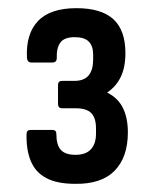

<svg xmlns="http://www.w3.org/2000/svg" viewBox="-20 -795 380 470"><path d="M164 -345Q120 -345 93.5 -359Q67 -373 55.5 -400.5Q44 -428 45 -467Q45 -477 55 -477H108Q118 -477 118 -467Q118 -440 129 -428Q140 -416 165 -416Q190 -416 202.5 -429.5Q215 -443 215 -468V-481Q215 -506 203.5 -518Q192 -530 165 -530H132Q122 -530 122 -541V-587Q122 -597 132 -597H162Q186 -597 197 -610.5Q208 -624 208 -649V-662Q208 -682 197.5 -693Q187 -704 163 -704Q137 -704 127.5 -690.5Q118 -677 119 -653Q119 -642 108 -642H57Q47 -642 46 -653Q43 -712 73 -743.5Q103 -775 167 -775Q228 -775 257.5 -748Q287 -721 287 -665Q287 -630 275.5 -606.5Q264 -583 243 -569V-568Q269 -555 281 -530.5Q293 -506 293 -471Q293 -410 260.5 -377Q228 -344 164 -345Z"/></svg>

Font: Sofia Sans Condensed SemiBold
Style: Regular
Weight: 600
Designer: Botio Nikoltchev, Ani Petrova
Foundry: lettersoup
Version: Version 4.101